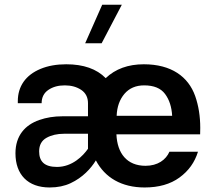

<svg xmlns="http://www.w3.org/2000/svg" viewBox="-20 -806 915 831"><path d="M348.6 -618.7H419.9L507.3 -785.6H422.4ZM46.9 -142.6C46.9 -50.3 100.6 5.4 194.8 5.4C229.5 5.4 259.8 -1 285.6 -13.2C337.9 -37.6 373.5 -76.7 395 -111.8C434.1 -37.1 506.3 5.4 606 5.4C667 5.4 717.3 -8.8 756.8 -37.6C796.4 -66.4 822.8 -103.5 836.9 -149.4H713.4C698.2 -114.3 662.6 -88.4 609.9 -88.4C529.3 -88.4 487.3 -142.6 483.9 -224.6H846.2C846.7 -233.9 846.7 -243.2 846.7 -252.4C846.7 -302.7 839.4 -348.6 824.7 -390.6C794.9 -474.1 721.7 -527.8 602.5 -527.8C534.7 -527.8 479.5 -507.8 437.5 -467.8C398.4 -507.8 341.3 -527.8 266.6 -527.8C224.1 -527.8 187 -521 155.3 -507.8C90.8 -481 57.1 -432.1 57.1 -368.2V-359.4H160.2C160.2 -384.3 169.9 -403.8 189.5 -417C209 -430.2 232.4 -436.5 260.3 -436.5C288.1 -436.5 311.5 -430.2 331.5 -417C351.1 -403.8 360.8 -384.3 360.8 -359.4V-302.7H250C213.9 -302.7 180.7 -297.4 149.9 -286.6C88.4 -265.1 46.9 -218.8 46.9 -142.6ZM484.9 -304.7C486.3 -343.3 497.6 -375 518.6 -399.9C539.6 -424.3 567.9 -436.5 604 -436.5C645.5 -436.5 675.8 -424.3 694.3 -399.4C712.9 -374.5 723.1 -342.8 725.1 -304.7ZM226.6 -83.5C171.9 -83.5 149.4 -107.4 149.4 -150.9C149.4 -178.2 160.2 -197.8 181.2 -209.5C202.1 -221.2 227.5 -227.1 257.3 -227.1H360.8V-162.1C339.4 -131.3 293 -83.5 226.6 -83.5Z"/></svg>

Font: Estedad SemiBold
Style: Regular
Weight: 600
Designer: Amin Abedi
Version: Version 7.3